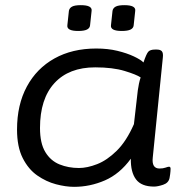

<svg xmlns="http://www.w3.org/2000/svg" viewBox="-20 -717 705 744"><path d="M267 7Q235 7 197 -3Q159 -13 124.5 -37Q90 -61 68 -104.5Q46 -148 46 -215Q46 -311 84 -381.5Q122 -452 191 -490.5Q260 -529 353 -529Q398 -529 435 -520Q472 -511 498.5 -498.5Q525 -486 536 -475Q547 -508 554.5 -516.5Q562 -525 581 -525H587Q602 -525 607.5 -518Q613 -511 611 -494L572 -107Q567 -64 598 -64Q612 -64 621.5 -67.5Q631 -71 635 -71Q641 -71 641 -63Q641 -62 640.5 -53Q640 -44 637 -27Q633 -8 612 -1Q591 6 577 6Q528 6 507 -22Q486 -50 487 -102Q444 -43 386.5 -18Q329 7 267 7ZM286 -66Q318 -66 356.5 -81Q395 -96 432.5 -133Q470 -170 499 -236L514 -367Q516 -381 518.5 -393Q521 -405 525 -417Q509 -428 463 -442Q417 -456 349 -456Q247 -456 191 -395Q135 -334 135 -221Q135 -162 155.5 -128Q176 -94 210.5 -80Q245 -66 286 -66ZM452 -597Q407 -597 410 -619L416 -675Q418 -686 428.5 -691.5Q439 -697 462 -697Q507 -697 504 -675L498 -619Q497 -608 486 -602.5Q475 -597 452 -597ZM283 -597Q238 -597 241 -619L247 -675Q249 -686 259.5 -691.5Q270 -697 293 -697Q338 -697 335 -675L329 -619Q328 -608 317 -602.5Q306 -597 283 -597Z"/></svg>

Font: Asap Expanded Expanded Regular
Style: Italic
Weight: 400
Width: 7
Italic angle: -6°
Designer: Pablo Cosgaya
Foundry: Omnibus-Type
Version: Version 3.001; ttfautohint (v1.8.4.7-5d5b)